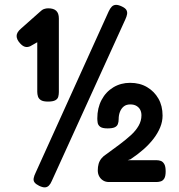

<svg xmlns="http://www.w3.org/2000/svg" viewBox="-20 -756 756 809"><path d="M145 27Q131 20 125.5 12.5Q120 5 122 -5.5Q124 -16 130 -28L438 -708Q444 -721 451 -728Q458 -735 468 -735.5Q478 -736 493 -729Q508 -722 512.5 -714Q517 -706 515.5 -696.5Q514 -687 508 -674L198 7Q193 19 186 26Q179 33 169.5 33.5Q160 34 145 27ZM182 -328Q162 -328 152.5 -334Q143 -340 140 -349.5Q137 -359 137 -369V-578Q130 -574 122 -569.5Q114 -565 107 -561Q95 -556 85 -559Q75 -562 65 -573Q50 -589 50 -604.5Q50 -620 69 -636L148 -706Q157 -715 165.5 -718Q174 -721 183 -721Q206 -721 217 -710.5Q228 -700 228 -678V-368Q228 -358 225.5 -348.5Q223 -339 213 -333.5Q203 -328 182 -328ZM439 11Q425 11 414.5 4.5Q404 -2 398 -13Q392 -24 392 -38Q392 -53 395.5 -65.5Q399 -78 407.5 -88.5Q416 -99 429 -107Q458 -128 484 -147.5Q510 -167 531 -186Q552 -205 564 -226Q576 -247 576 -270Q576 -283 571 -293Q566 -303 555.5 -309.5Q545 -316 529 -316Q512 -316 501.5 -307.5Q491 -299 485.5 -285Q480 -271 480 -254Q480 -242 476.5 -233Q473 -224 463 -219.5Q453 -215 433 -215Q411 -215 402 -222Q393 -229 391.5 -239Q390 -249 390 -257Q390 -301 408 -335Q426 -369 457.5 -388Q489 -407 528 -407Q569 -407 599.5 -389Q630 -371 647.5 -340.5Q665 -310 665 -269Q665 -244 655 -219.5Q645 -195 627 -171.5Q609 -148 584.5 -126.5Q560 -105 530 -85L518 -81H640Q649 -81 657.5 -78Q666 -75 672 -65Q678 -55 678 -34Q678 -14 672.5 -4.5Q667 5 658 8Q649 11 639 11Z"/></svg>

Font: Fredoka SemiCondensed Medium
Style: Regular
Weight: 500
Width: 4
Designer: Ben Nathan
Foundry: Milena B. Brandão, Ben Nathan
Version: Version 2.001